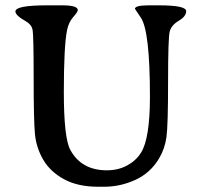

<svg xmlns="http://www.w3.org/2000/svg" viewBox="-20 -693 757 724"><path d="M682.1 -650.9Q682.1 -631.3 654.1 -614.7Q626 -598.1 619.9 -574Q613.8 -549.8 613.8 -385.3Q613.8 -220.7 607.7 -176.3Q601.6 -131.8 579.6 -95.2Q546.9 -40.5 490.2 -14.6Q433.6 11.2 372.1 11.2H350.1Q273.4 11.2 221.2 -17.3Q168.9 -45.9 142.8 -91.1Q116.7 -136.2 111.8 -187.3Q106.9 -238.3 106.9 -399.9Q106.9 -561.5 102.8 -581.1Q98.6 -600.6 78.1 -612.3Q38.1 -634.8 38.1 -649.9Q38.1 -672.9 157.7 -672.9H214.4Q273.4 -672.9 273.4 -654.8Q273.4 -648.4 256.1 -628.7Q238.8 -608.9 232.9 -579.6Q220.7 -519.5 220.7 -346.2Q220.7 -172.9 245.1 -127.9Q287.1 -50.8 382.8 -50.8Q425.8 -50.8 459.5 -69.1Q493.2 -87.4 511.7 -117.2Q545.4 -170.4 545.4 -328.6Q545.4 -577.6 510.7 -627Q488.8 -658.7 488.8 -659.7Q488.8 -672.9 541.5 -672.9H579.1Q682.1 -672.9 682.1 -650.9Z"/></svg>

Font: Averia Serif
Style: Regular
Weight: 500
Version: Version 1.0